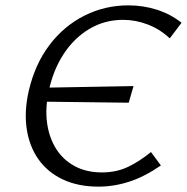

<svg xmlns="http://www.w3.org/2000/svg" viewBox="-20 -687 697 716"><path d="M347 9Q271 9 214 -18Q157 -45 123 -93.5Q89 -142 79.5 -207Q70 -272 87 -347Q110 -447 164 -518.5Q218 -590 294.5 -628.5Q371 -667 458 -667Q515 -667 566 -650.5Q617 -634 657 -602L613 -544Q577 -578 531.5 -595.5Q486 -613 439 -613Q370 -613 313 -579Q256 -545 217 -485Q178 -425 162 -348Q148 -284 155.5 -229Q163 -174 189 -132.5Q215 -91 258.5 -67.5Q302 -44 360 -44Q414 -44 457 -64.5Q500 -85 543 -120L580 -70Q519 -28 462 -9.5Q405 9 347 9ZM460 -304 128 -308 142 -360 478 -366Z"/></svg>

Font: Ysabeau Infant
Style: Italic
Weight: 400
Italic angle: -12°
Designer: Christian Thalmann (Catharsis Fonts)
Version: Version 2.001;gftools[0.9.30]; featfreeze: ss01,ss02,lnum